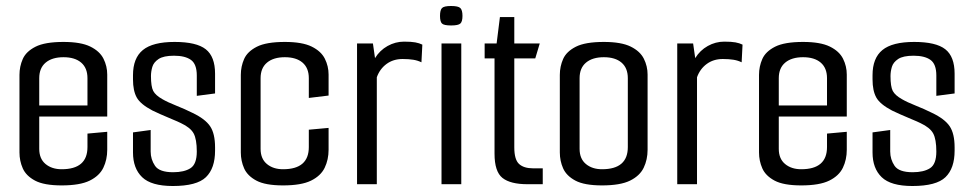

<svg xmlns="http://www.w3.org/2000/svg" viewBox="-20 -615 3248 641"><path d="M186 4Q127 4 97 -12Q67 -28 56 -53Q45 -78 45 -106V-365Q45 -393 56 -418Q67 -443 98.5 -459Q130 -475 192 -475Q250 -475 281.5 -459.5Q313 -444 325.5 -419Q338 -394 338 -366V-226H111V-118Q111 -85 132 -67.5Q153 -50 186 -50Q272 -50 272 -124V-169L338 -175V-115Q338 -82 325 -55Q312 -28 279.5 -12Q247 4 186 4ZM111 -354V-263H272V-354Q272 -388 251 -406Q230 -424 192 -424Q154 -424 132.5 -406Q111 -388 111 -354Z M557 6Q485 6 454.5 -23.5Q424 -53 424 -106V-173L483 -181V-109Q483 -83 497.5 -61.5Q512 -40 558 -40Q595 -40 616 -53.5Q637 -67 637 -109Q637 -150 626.5 -169.5Q616 -189 584 -204Q574 -209 554.5 -217Q535 -225 516 -233.5Q497 -242 489 -246Q449 -267 436.5 -289.5Q424 -312 424 -350V-364Q424 -421 457 -448Q490 -475 563 -475Q636 -475 667 -450.5Q698 -426 698 -369V-303L637 -295V-363Q637 -401 617.5 -415Q598 -429 561 -429Q526 -429 509.5 -418Q493 -407 488.5 -391.5Q484 -376 484 -361Q484 -326 491.5 -311.5Q499 -297 522 -284Q539 -274 568 -262.5Q597 -251 623 -238Q665 -218 681.5 -193.5Q698 -169 698 -123V-112Q698 -53 667.5 -23.5Q637 6 557 6Z M925 4Q866 4 836 -12Q806 -28 795 -53Q784 -78 784 -106V-365Q784 -393 795 -418Q806 -443 837.5 -459Q869 -475 931 -475Q989 -475 1020.5 -459.5Q1052 -444 1064.5 -419Q1077 -394 1077 -366V-296L1011 -288V-354Q1011 -388 990 -406Q969 -424 931 -424Q893 -424 871.5 -406Q850 -388 850 -354V-118Q850 -85 871 -67.5Q892 -50 925 -50Q1011 -50 1011 -124V-182L1077 -188V-115Q1077 -82 1064 -55Q1051 -28 1018.5 -12Q986 4 925 4Z M1172 0V-470H1225L1232 -421Q1248 -447 1274 -461.5Q1300 -476 1329 -476Q1353 -476 1366.5 -473.5Q1380 -471 1390 -466L1387 -407Q1375 -413 1360 -415.5Q1345 -418 1324 -418Q1293 -418 1270.5 -401.5Q1248 -385 1238 -357V0Z M1486 -530Q1462 -530 1455.5 -536.5Q1449 -543 1449 -562Q1449 -581 1455.5 -588Q1462 -595 1486 -595Q1510 -595 1517 -588Q1524 -581 1524 -562Q1524 -543 1517 -536.5Q1510 -530 1486 -530ZM1454 0V-470H1520V0Z M1741 0Q1684 0 1657.5 -21Q1631 -42 1631 -102V-420H1598V-470H1638L1649 -558H1697V-470H1782L1767 -420H1697V-123Q1697 -82 1713 -67.5Q1729 -53 1760 -53H1792V0Z M1990 4Q1931 4 1901 -12Q1871 -28 1860 -53Q1849 -78 1849 -106V-365Q1849 -393 1860 -418Q1871 -443 1902.5 -459Q1934 -475 1996 -475Q2054 -475 2085.5 -459.5Q2117 -444 2129.5 -419Q2142 -394 2142 -366V-115Q2142 -82 2129 -55Q2116 -28 2083.5 -12Q2051 4 1990 4ZM1990 -50Q2076 -50 2076 -124V-354Q2076 -388 2055 -406Q2034 -424 1996 -424Q1958 -424 1936.5 -406Q1915 -388 1915 -354V-118Q1915 -85 1936 -67.5Q1957 -50 1990 -50Z M2241 0V-470H2294L2301 -421Q2317 -447 2343 -461.5Q2369 -476 2398 -476Q2422 -476 2435.5 -473.5Q2449 -471 2459 -466L2456 -407Q2444 -413 2429 -415.5Q2414 -418 2393 -418Q2362 -418 2339.5 -401.5Q2317 -385 2307 -357V0Z M2655 4Q2596 4 2566 -12Q2536 -28 2525 -53Q2514 -78 2514 -106V-365Q2514 -393 2525 -418Q2536 -443 2567.5 -459Q2599 -475 2661 -475Q2719 -475 2750.5 -459.5Q2782 -444 2794.5 -419Q2807 -394 2807 -366V-226H2580V-118Q2580 -85 2601 -67.5Q2622 -50 2655 -50Q2741 -50 2741 -124V-169L2807 -175V-115Q2807 -82 2794 -55Q2781 -28 2748.5 -12Q2716 4 2655 4ZM2580 -354V-263H2741V-354Q2741 -388 2720 -406Q2699 -424 2661 -424Q2623 -424 2601.5 -406Q2580 -388 2580 -354Z M3026 6Q2954 6 2923.5 -23.5Q2893 -53 2893 -106V-173L2952 -181V-109Q2952 -83 2966.5 -61.5Q2981 -40 3027 -40Q3064 -40 3085 -53.5Q3106 -67 3106 -109Q3106 -150 3095.5 -169.5Q3085 -189 3053 -204Q3043 -209 3023.5 -217Q3004 -225 2985 -233.5Q2966 -242 2958 -246Q2918 -267 2905.5 -289.5Q2893 -312 2893 -350V-364Q2893 -421 2926 -448Q2959 -475 3032 -475Q3105 -475 3136 -450.5Q3167 -426 3167 -369V-303L3106 -295V-363Q3106 -401 3086.5 -415Q3067 -429 3030 -429Q2995 -429 2978.5 -418Q2962 -407 2957.5 -391.5Q2953 -376 2953 -361Q2953 -326 2960.5 -311.5Q2968 -297 2991 -284Q3008 -274 3037 -262.5Q3066 -251 3092 -238Q3134 -218 3150.5 -193.5Q3167 -169 3167 -123V-112Q3167 -53 3136.5 -23.5Q3106 6 3026 6Z"/></svg>

Font: Smooch Sans Medium
Style: Regular
Weight: 500
Designer: Robert E. Leuschke
Foundry: Robert E. Leuschke
Version: Version 1.010; ttfautohint (v1.8.3)